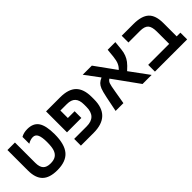

<svg xmlns="http://www.w3.org/2000/svg" viewBox="140 -1494 2382 2382"><g transform="rotate(-45 1331.0 -303.0)"><path d="M341.8 9.8Q207 9.8 143.6 -53Q80.1 -115.7 80.1 -246.1V-606H211.9V-249Q211.9 -176.3 243.2 -142.6Q274.4 -108.9 342.8 -108.9Q399.4 -108.9 433.3 -131.1Q467.3 -153.3 482.7 -198.7Q498 -244.1 498 -329.1Q498 -413.6 479 -455.3Q460 -497.1 416 -497.1Q373 -497.1 327.1 -469.2V-588.9Q372.6 -616.2 438 -616.2Q542.5 -616.2 588.1 -548.1Q633.8 -480 633.8 -330.1Q633.8 -153.3 563.7 -71.8Q493.7 9.8 341.8 9.8Z M1151.9 -333Q1151.9 -411.1 1116.2 -449.5Q1080.6 -487.8 1003.9 -487.8H891.1V-356.9H1009.8V-238.8H757.8V-606H1004.9Q1148.4 -606 1216.8 -539.1Q1285.2 -472.2 1285.2 -331.1V-291Q1285.2 0 985.8 0H763.2V-118.2H982.9Q1151.9 -118.2 1151.9 -292Z M1400.9 -606H1561L1758.8 -332Q1789.6 -359.9 1805.7 -397.5Q1821.8 -435.1 1828.6 -499L1838.9 -606H1973.6L1961.9 -490.2Q1957 -441.4 1942.1 -402.6Q1927.2 -363.8 1902.1 -330.6Q1877 -297.4 1821.8 -248L2003.9 0H1844.7L1601.1 -337.9Q1574.7 -322.8 1564 -293.7Q1553.2 -264.6 1539.1 -176.8L1508.8 0H1372.1L1413.1 -202.1Q1430.7 -285.6 1445.3 -321.8Q1460 -357.9 1481.7 -379.2Q1503.4 -400.4 1542 -417Z M2085 -487.8V-606H2291Q2433.6 -606 2497.8 -546.4Q2562 -486.8 2562 -351.1V-118.2H2627V0H2062V-118.2H2430.2V-334Q2430.2 -419.4 2398.2 -453.6Q2366.2 -487.8 2289.1 -487.8Z"/></g></svg>

Font: Arial
Style: Bold
Weight: 700
Designer: Steve Matteson
Foundry: Ascender Corporation
Version: Version 2.00.3